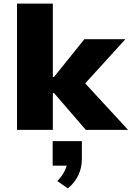

<svg xmlns="http://www.w3.org/2000/svg" viewBox="-20 -725 735 1072"><path d="M75 0V-705H275V-296H282L451 -506H680L429 -230L435 -282L695 0H459L282 -205H275V0ZM359 327 300 286Q328 257 342 227.5Q356 198 356 175L390 200H274V63H437V163Q437 210 418.5 251Q400 292 359 327Z"/></svg>

Font: Nunito Sans 7pt SemiExpanded Black
Style: Regular
Weight: 900
Width: 6
Designer: Vernon Adams
Foundry: Vernon Adams
Version: Version 3.101;gftools[0.9.27]